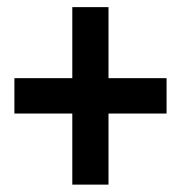

<svg xmlns="http://www.w3.org/2000/svg" viewBox="-20 -573 502 533"><path d="M180.7 -60.5V-553.2H281.2V-60.5ZM20 -257.8V-356H442.4V-257.8Z"/></svg>

Font: Reddit Sans Condensed SemiBold
Style: Regular
Weight: 600
Designer: Stephen Hutchings
Foundry: Reddit
Version: Version 1.014